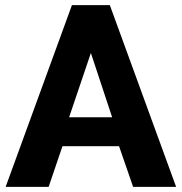

<svg xmlns="http://www.w3.org/2000/svg" viewBox="-20 -730 710 750"><path d="M261 -710H409L668 0H500L445 -159H224L170 0H2ZM418 -272 335 -523 250 -272Z"/></svg>

Font: Boldmen
Style: Bold
Weight: 700
Designer: Matt McInerney, Pablo Impallari, Rodrigo Fuenzalida
Foundry: LIVING CONCEPT
Version: Version 1.000